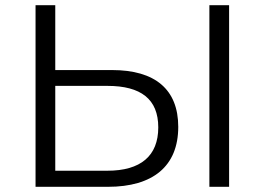

<svg xmlns="http://www.w3.org/2000/svg" viewBox="-20 -720 1020 740"><path d="M394 -389C523 -389 590 -338 590 -229C590 -119 522 -62 394 -62H193V-389ZM117 -700V0H396C569 0 667 -79 667 -231C667 -376 577 -450 412 -450H193V-700ZM863 -700H787V0H863Z"/></svg>

Font: Montserrat-Alt1
Style: Regular
Weight: 400
Designer: Differentunic
Foundry: Differentunic
Version: Version 7.222